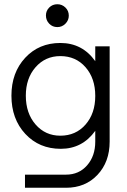

<svg xmlns="http://www.w3.org/2000/svg" viewBox="-20 -687 601 907"><path d="M251 -559Q228 -559 212.5 -575Q197 -591 197 -614Q197 -636 212.5 -651.5Q228 -667 251 -667Q273 -667 289 -651.5Q305 -636 305 -613Q305 -591 289 -575Q273 -559 251 -559ZM430 -468H498V-18Q498 78 440.5 139Q383 200 292 200H98V138H292Q353 138 391.5 94Q430 50 430 -18V-69Q369 16 267 16Q165 16 99.5 -54.5Q34 -125 34 -235Q34 -344 99 -414Q164 -484 265 -484Q369 -484 430 -398ZM265 -46Q338 -46 384 -98.5Q430 -151 430 -234Q430 -317 384 -369.5Q338 -422 265 -422Q194 -422 148 -369.5Q102 -317 102 -235Q102 -152 148 -99Q194 -46 265 -46Z"/></svg>

Font: Didact Gothic
Style: Regular
Weight: 400
Designer: Daniel Johnson
Foundry: Daniel Johnson
Version: Version 2.101;PS 002.101;hotconv 1.0.88;makeotf.lib2.5.64775